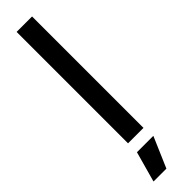

<svg xmlns="http://www.w3.org/2000/svg" viewBox="-313 -676 853 853"><g transform="rotate(-45 113.0 -250.0)"><path d="M25 200H106L168 56H65ZM65 -700V0H162V-700Z"/></g></svg>

Font: Unageo
Style: Medium
Weight: 500
Designer: Richard Sepsi
Foundry: Richard Sepsi
Version: Version 2.000